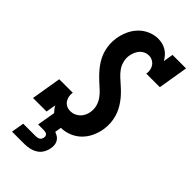

<svg xmlns="http://www.w3.org/2000/svg" viewBox="-295 -808 1093 1093"><g transform="rotate(45 251.5 -261.5)"><path d="M57 220 70 143H170Q176 143 182.5 142Q189 141 195 137.5Q201 134 204.5 128.5Q208 123 209 117Q211 110 209.5 103.5Q208 97 203.5 93Q199 89 192.5 87.5Q186 86 179 86H133L152 -24Q144 -32 137 -41Q130 -50 125 -60L115 0H6L36 -181H145Q142 -165 145 -150Q148 -135 156 -123Q164 -111 177.5 -104Q191 -97 207 -97H212Q227 -97 241.5 -103.5Q256 -110 267.5 -121.5Q279 -133 285.5 -147.5Q292 -162 294 -177Q298 -202 291.5 -225Q285 -248 272 -266.5Q259 -285 242 -300.5Q225 -316 208 -331.5Q191 -347 175.5 -363.5Q160 -380 146.5 -398Q133 -416 122.5 -436.5Q112 -457 106 -479.5Q100 -502 98.5 -526.5Q97 -551 101 -576Q106 -606 119 -636.5Q132 -667 155 -691.5Q178 -716 209 -729.5Q240 -743 271 -743Q290 -743 307 -738.5Q324 -734 338.5 -725Q353 -716 364.5 -703Q376 -690 384 -675L394 -735H503L473 -554H364Q367 -570 364 -585Q361 -600 352.5 -612Q344 -624 330.5 -631Q317 -638 301 -638Q286 -638 272 -631.5Q258 -625 247.5 -613Q237 -601 231.5 -587Q226 -573 223 -558Q219 -534 225 -510.5Q231 -487 244 -468.5Q257 -450 274 -434.5Q291 -419 308 -404Q325 -389 341 -372.5Q357 -356 370.5 -337.5Q384 -319 394.5 -298.5Q405 -278 411 -255.5Q417 -233 418.5 -209Q420 -185 416 -160Q411 -128 397 -97Q383 -66 359 -42Q335 -18 303 -5Q271 8 239 8H238L232 47Q244 51 255.5 58.5Q267 66 273.5 77.5Q280 89 281.5 102.5Q283 116 280 130Q277 150 266 169Q255 188 236.5 199.5Q218 211 197.5 215.5Q177 220 157 220Z"/></g></svg>

Font: Iosevka Curly Slab Extrabold
Style: Italic
Weight: 800
Italic angle: -9°
Monospace: yes
Designer: Belleve Invis
Foundry: Belleve Invis
Version: Version 22.1.2; ttfautohint (v1.8.4)